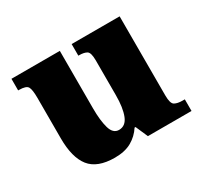

<svg xmlns="http://www.w3.org/2000/svg" viewBox="-118 -699 926 873"><g transform="rotate(-30 345.5 -263.0)"><path d="M257 10Q165 10 126 -39.5Q87 -89 87 -189V-402Q87 -445 78.5 -460Q70 -475 32 -475H28V-536H282V-234Q282 -170 293.5 -130Q305 -90 336 -90Q371 -90 386.5 -129Q402 -168 402 -235V-417Q402 -458 388 -466.5Q374 -475 348 -475H344V-536H596V-121Q596 -78 611 -69.5Q626 -61 652 -61H664V0H435L407 -64H402Q380 -30 345 -10Q310 10 257 10Z"/></g></svg>

Font: Noto Serif Myanmar Black
Style: Regular
Weight: 900
Designer: Ben Mitchell and the Monotype Design Team
Foundry: Monotype Imaging Inc.
Version: Version 2.106; ttfautohint (v1.8.4.7-5d5b)